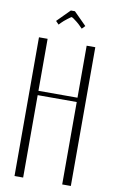

<svg xmlns="http://www.w3.org/2000/svg" viewBox="-105 -1035 655 1090"><g transform="rotate(10 222.5 -490.5)"><path d="M235.4 -981 308.1 -908.2 290.5 -890.1 276.9 -903.8Q268.1 -913.1 255.4 -923.3Q242.7 -933.6 233.9 -939.5Q225.1 -945.3 223.6 -945.3Q220.7 -945.3 200.2 -929.4Q179.7 -913.6 170.4 -903.8L157.2 -890.1L139.6 -908.2L211.9 -981ZM60.1 -799.8H109.9V-500H335V-799.8H384.8V0H335V-475.1H109.9V0H60.1Z"/></g></svg>

Font: Reswysokr
Style: Regular
Weight: 500
Version: Version 0.984